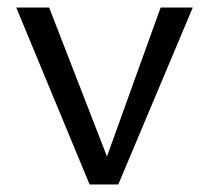

<svg xmlns="http://www.w3.org/2000/svg" viewBox="-20 -488 553 508"><path d="M490 -468 293 0H217L23 -468H110L263 -74L405 -468Z"/></svg>

Font: Ysabeau SC Medium
Style: Regular
Weight: 500
Designer: Christian Thalmann (Catharsis Fonts)
Version: Version 0.003